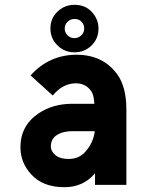

<svg xmlns="http://www.w3.org/2000/svg" viewBox="-20 -777 626 807"><path d="M293 -697.3Q276.9 -697.3 264.6 -686Q252 -674.3 252 -657.2Q252 -640.1 264.6 -627.9Q276.4 -616.7 293 -616.7Q309.1 -616.7 321.5 -628.4Q334 -640.1 334 -657.2Q334 -673.8 322.3 -686Q311.5 -697.3 293 -697.3ZM293 -756.8Q336.9 -756.8 364.3 -728.5Q394 -697.3 394 -657.2Q394 -614.3 364.7 -585.9Q335.4 -557.1 293 -557.1Q251.5 -557.1 222.7 -585Q191.9 -614.7 191.9 -657.2Q191.9 -700.2 221.9 -728.5Q252 -756.8 293 -756.8ZM511.2 0H379.4V-48.8Q330.6 9.8 250.5 9.8Q159.7 9.8 110.4 -44.9Q65.9 -94.2 65.9 -157.7Q65.9 -249.5 142.6 -300.8Q202.6 -340.8 283.7 -340.8H376.5Q374.5 -377.4 364.3 -392.6Q341.3 -426.8 298.8 -426.8Q243.7 -426.8 201.7 -375.5L108.4 -460Q187 -546.9 301.8 -546.9Q412.6 -546.9 472.7 -464.8Q511.2 -412.1 511.2 -315.9ZM378.4 -225.6H285.2Q240.2 -225.6 214.4 -206.1Q193.8 -190.4 193.8 -162.1Q193.8 -139.6 215.3 -123Q233.9 -108.9 268.1 -108.9Q311 -108.9 336.9 -137.2Q372.6 -176.3 378.4 -225.6Z"/></svg>

Font: Consola Mono
Style: Bold
Weight: 700
Monospace: yes
Designer: Wojciech Kalinowski "wmk69" (wmk69@o2.pl)
Foundry: Wojciech Kalinowski "wmk69" (wmk69@o2.pl)
Version: Version 2.1.0